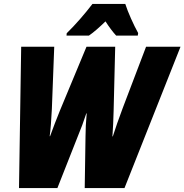

<svg xmlns="http://www.w3.org/2000/svg" viewBox="-20 -950 932 970"><path d="M317 -782 316 -770H429C454 -787 482 -812 513 -842C530 -815 551 -787 567 -770H676L678 -783C655 -824 626 -889 613 -930H447C408 -879 361 -825 317 -782ZM76 0H270L373 -261C389 -299 403 -337 416 -377H418C414 -336 412 -294 412 -259L408 0H609L892 -714H718L600 -404C580 -350 562 -300 550 -261H548C551 -305 553 -344 554 -389L562 -714H417L283 -392C265 -348 248 -303 233 -262H231C236 -296 239 -345 242 -399L254 -714H87Z"/></svg>

Font: Noto Sans Condensed Black
Style: Italic
Weight: 900
Width: 3
Italic angle: -12°
Designer: Monotype Design Team
Foundry: Monotype Imaging Inc.
Version: Version 2.013